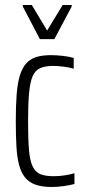

<svg xmlns="http://www.w3.org/2000/svg" viewBox="-20 -738 346 766"><path d="M186 8Q147 8 121 -1.5Q95 -11 79.5 -30.5Q64 -50 56 -80.5Q48 -111 45.5 -154.5Q43 -198 43 -254Q43 -317 46.5 -362Q50 -407 59.5 -437.5Q69 -468 85 -485.5Q101 -503 125 -510.5Q149 -518 183 -518Q206 -518 231.5 -515Q257 -512 274 -507V-464Q257 -469 234.5 -472Q212 -475 192 -475Q160 -475 140 -466Q120 -457 110 -433.5Q100 -410 96 -367Q92 -324 92 -256Q92 -185 95.5 -141.5Q99 -98 110 -74.5Q121 -51 141.5 -43Q162 -35 194 -35Q216 -35 238.5 -38.5Q261 -42 277 -47V-4Q259 1 234 4.5Q209 8 186 8ZM139 -582 71 -712V-718H107L168 -616L230 -718H266V-712L197 -582Z"/></svg>

Font: Saira ExtraCondensed Light
Style: Regular
Weight: 300
Width: 2
Designer: Hector Gatti with collaboration of the Omnibus-Type team
Foundry: Omnibus-Type
Version: Version 1.101